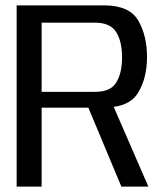

<svg xmlns="http://www.w3.org/2000/svg" viewBox="-20 -695 620 715"><path d="M42 0H135V-294H309L432 0H532.5L403.5 -297C446.5 -303 476.5 -320.5 493.5 -348.5C516 -385 527.5 -429.5 527.5 -482.5C527.5 -536 516.5 -581.5 494.5 -619C472.5 -656.5 430 -675 366.5 -675H42ZM135 -353V-610.5H334.5C372.5 -610.5 398.5 -598.5 413 -575C427.5 -551.5 434.5 -520.5 434.5 -481.5C434.5 -443 427.5 -411.5 413 -388C399 -364.5 372.5 -353 334.5 -353Z"/></svg>

Font: Anybody
Style: Regular
Weight: 400
Designer: Tyler Finck
Foundry: Etcetera Type Company
Version: Version 1.110